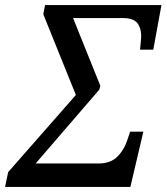

<svg xmlns="http://www.w3.org/2000/svg" viewBox="-72 -734 655 754"><path d="M-52 0 -40 -58 226 -361 98 -678 105 -714H562L530 -539H478L482 -582Q485 -615 470.5 -639Q456 -663 411 -663H215L322 -397L318 -382L68 -92H315Q362 -92 389 -119Q416 -146 429 -187L439 -217H491L440 0Z"/></svg>

Font: Noto Serif SemiCondensed
Style: Italic
Weight: 400
Width: 4
Italic angle: -12°
Designer: Monotype Design Team
Foundry: Monotype Imaging Inc.
Version: Version 2.013